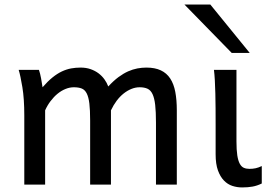

<svg xmlns="http://www.w3.org/2000/svg" viewBox="-20 -801 1183 833"><path d="M461.4 0H371.1V-278.3Q371.1 -323.7 367.7 -351.8Q364.3 -379.9 356.2 -395.8Q348.1 -411.6 334.5 -417Q320.8 -422.4 300.3 -422.4Q282.2 -422.4 264.2 -415Q246.1 -407.7 229.7 -394.3Q213.4 -380.9 199.5 -362.5Q185.5 -344.2 175.8 -322.3V0H85.4V-300.3Q85.4 -372.6 77.1 -422.6Q68.8 -472.7 61 -498H148.9Q154.3 -482.4 158.2 -461.2Q162.1 -439.9 164.6 -422.4Q187 -448.2 207.5 -464.8Q228 -481.4 248.3 -491Q268.6 -500.5 288.6 -504.2Q308.6 -507.8 329.6 -507.8Q353.5 -507.8 373 -501Q392.6 -494.1 407.5 -482.9Q422.4 -471.7 433.1 -456.8Q443.8 -441.9 449.7 -425.8Q472.7 -450.7 494.1 -466.6Q515.6 -482.4 536.1 -491.5Q556.6 -500.5 576.4 -504.2Q596.2 -507.8 615.2 -507.8Q652.3 -507.8 677.7 -495.8Q703.1 -483.9 718.5 -460.4Q733.9 -437 740.5 -402.3Q747.1 -367.7 747.1 -322.3V0H656.7V-268.6Q656.7 -315.9 653.3 -345.7Q649.9 -375.5 641.8 -392.6Q633.8 -409.7 620.1 -416Q606.4 -422.4 585.9 -422.4Q567.9 -422.4 550.3 -415.3Q532.7 -408.2 516.4 -395.3Q500 -382.3 486.1 -363.8Q472.2 -345.2 461.4 -322.3Z M1062 -68.4Q1076.2 -68.4 1088.9 -71Q1101.6 -73.7 1115.7 -80.6V-4.9Q1095.7 4.9 1075.9 8.5Q1056.2 12.2 1030.3 12.2Q1008.8 12.2 988.3 5.6Q967.8 -1 951.7 -17.6Q935.5 -34.2 925.5 -61.8Q915.5 -89.4 915.5 -131.8V-258.8Q915.5 -294.4 915.3 -329.1Q915 -363.8 914.3 -394.8Q913.6 -425.8 912.1 -452.4Q910.6 -479 908.2 -498H1005.9V-188Q1005.9 -150.4 1009.5 -127Q1013.2 -103.5 1020.3 -90.6Q1027.3 -77.6 1037.8 -73Q1048.3 -68.4 1062 -68.4ZM892.6 -781.2 1063.5 -571.3H985.4L780.3 -781.2Z"/></svg>

Font: Andika DR AuSIL
Style: Regular
Weight: 400
Designer: Annie Olsen & Victor Gaultney
Foundry: SIL International
Version: Version 0.003